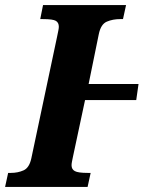

<svg xmlns="http://www.w3.org/2000/svg" viewBox="-41 -734 575 754"><path d="M-21 0 -9 -55H2Q29 -55 51.5 -65Q74 -75 82 -112L183 -589Q186 -604 188 -613.5Q190 -623 190 -629Q190 -645 178.5 -652Q167 -659 128 -659H117L128 -714H454L442 -659H431Q402 -659 378.5 -649Q355 -639 347 -600L307 -404H503L494 -341H293L245 -116Q243 -106 241.5 -98.5Q240 -91 240 -85Q240 -69 253 -62Q266 -55 303 -55H315L303 0Z"/></svg>

Font: Noto Serif Condensed ExtraBold
Style: Italic
Weight: 800
Width: 3
Italic angle: -12°
Designer: Monotype Design Team
Foundry: Monotype Imaging Inc.
Version: Version 2.014; ttfautohint (v1.8.4.7-5d5b)